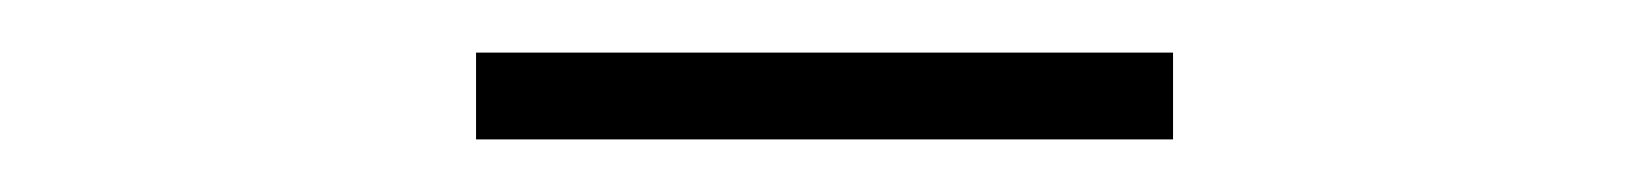

<svg xmlns="http://www.w3.org/2000/svg" viewBox="-20 -722 626 73"><path d="M161 -669V-702H426V-669Z"/></svg>

Font: Noto Sans SC Thin
Style: Regular
Weight: 100
Designer: Ryoko NISHIZUKA 西塚涼子 (kana, bopomofo & ideographs); Paul D. Hunt (Latin, Greek & Cyrillic); Sandoll Communications 산돌커뮤니
Foundry: Adobe
Version: Version 2.004-H2;hotconv 1.0.118;makeotfexe 2.5.65603